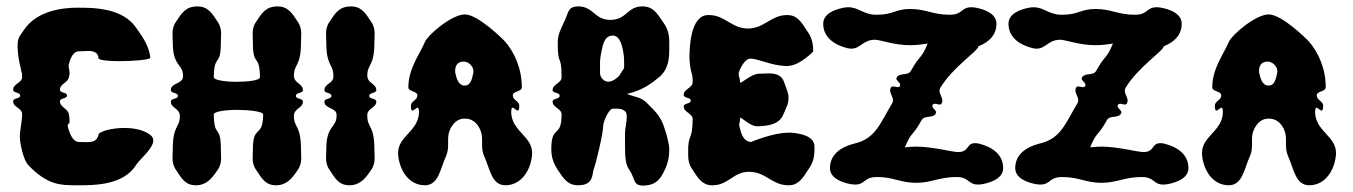

<svg xmlns="http://www.w3.org/2000/svg" viewBox="-20 -578 4222 599"><path d="M69 -62C128.1 -0.9 168.5 0 216.4 0C217.9 0 219.5 0 221 0H226C278 0 366 -1 405 -64C417 -82.3 458.2 -114.7 458.2 -139.7C458.2 -146 455.5 -151.9 449 -157C428.4 -173 397.4 -178.8 368 -178.8C325.8 -178.8 287 -167 287 -157C287 -155 286 -153 285 -151C279.6 -136.8 266.4 -134.5 251.2 -134.5C244 -134.5 236.4 -135 229 -135H227C207 -135 197 -161 191 -185C194 -200 197 -185 197 -202C197 -208 196 -214 195 -221C192 -240 167 -243 167 -262C167 -273 189 -269 189 -280C189 -291 167 -287 167 -298C167 -317 192 -319 195 -338C196 -345 197 -341 197 -347C197 -362 195 -360 194 -374C199 -396 208 -418 227 -418H229C239 -418 248 -419 257 -419C271 -419 287 -414 287 -397C287 -390 318.2 -387.2 353.2 -387.2C398 -387.2 449 -391.8 449 -397.9C449 -397.9 449 -398 449 -398C445 -438 420 -469 405 -491C362 -554 272 -554 221 -554C171 -554 94 -543 55 -485C40 -463 35 -460 35 -435V-428C36 -404 40 -383 45 -364C47 -345 49 -359 49 -338C49 -319 21 -317 21 -298C21 -287 43 -291 43 -280C43 -269 21 -273 21 -262C21 -243 49 -241 49 -222C49 -198.5 41.9 -172.3 41.9 -151.8C41.9 -150.5 41.9 -149.2 42 -148C43 -129 52 -80 69 -62Z M647 -221C647 -230 683 -235.2 719 -235.2C755 -235.2 801 -230.5 801 -221C800 -145 769 -191 769 -113C769 -103 768.2 -94.1 768.2 -85.7C768.2 -73 770 -61.2 779 -48C796 -23 807 0 841 0C874 0 891 -21 909 -48C918 -61.2 919.8 -73 919.8 -85.7C919.8 -94.1 919 -103 919 -113C919 -187.9 896.9 -178.9 896.9 -216.1C896.9 -240.3 925 -240.3 925 -261C925 -272 903 -268 903 -279C903 -290 925 -286 925 -297C925 -317.7 896.9 -317.7 896.9 -341.9C896.9 -379.1 919 -370.1 919 -445C919 -455 919.8 -463.9 919.8 -472.3C919.8 -485 918 -496.8 909 -510C892 -536 879 -558 846 -558C809 -558 797 -537 779 -510C770 -496.8 768.2 -485 768.2 -472.3C768.2 -463.9 769 -455 769 -445C769 -367 790 -413 791 -337C791 -327.5 755 -322.8 719 -322.8C683 -322.8 647 -328 647 -337C648 -413 669 -367 669 -445C669 -455 669.8 -463.9 669.8 -472.3C669.8 -485 668 -496.8 659 -510C642 -536 629 -558 596 -558C559 -558 547 -537 529 -510C520 -496.8 518.2 -485 518.2 -472.3C518.2 -463.9 519 -455 519 -445C519 -369.2 551.1 -380.3 551.1 -340.6C551.1 -314.9 513 -320.4 513 -297C513 -286 535 -290 535 -279C535 -268 513 -272 513 -261C513 -240.3 541.1 -240.3 541.1 -216.1C541.1 -178.9 519 -187.9 519 -113C519 -103 518.2 -94.1 518.2 -85.7C518.2 -73 520 -61.2 529 -48C546 -23 557 0 591 0C624 0 641 -21 659 -48C668 -61.2 669.8 -73 669.8 -85.7C669.8 -94.1 669 -103 669 -113C669 -191 648 -145 647 -221Z M1154 -297C1154 -317.7 1125.9 -317.7 1125.9 -341.9C1125.9 -379.1 1148 -370.1 1148 -445C1148 -455 1148.8 -463.9 1148.8 -472.3C1148.8 -485 1147 -496.8 1138 -510C1121 -536 1108 -558 1075 -558C1038 -558 1026 -537 1008 -510C999 -496.8 997.2 -485 997.2 -472.3C997.2 -463.9 998 -455 998 -445C998 -370.1 1020.1 -379.1 1020.1 -341.9C1020.1 -340.4 1020.1 -338.7 1020 -337C1019 -318 992 -316 992 -297C992 -286 1014 -290 1014 -279C1014 -268 992 -272 992 -261C992 -239 1029 -242 1030 -221C1030.1 -219.7 1030.1 -218.5 1030.1 -217.4C1030.1 -177.7 998 -188.8 998 -113C998 -103 997.2 -94.1 997.2 -85.7C997.2 -73 999 -61.2 1008 -48C1025 -23 1036 0 1070 0C1103 0 1120 -21 1138 -48C1147 -61.2 1148.8 -73 1148.8 -85.7C1148.8 -94.1 1148 -103 1148 -113C1148 -187.9 1125.9 -178.9 1125.9 -216.1C1125.9 -217.6 1125.9 -219.3 1126 -221C1127 -240 1154 -242 1154 -261C1154 -272 1132 -268 1132 -279C1132 -290 1154 -286 1154 -297Z M1427 -386C1442 -386 1457 -370 1457 -357V-353C1453 -333 1449 -311 1430 -311C1410 -311 1404 -333 1400 -353V-357C1400 -370 1405 -386 1427 -386ZM1431 -533C1430.7 -533 1430.4 -533 1430.1 -533C1388.9 -533 1314.9 -468.8 1306 -448C1291 -411 1254 -365 1254 -306C1254 -291 1282 -295 1282 -280C1282 -265 1262 -263 1262 -248C1262 -208 1287 -265 1287 -230C1287 -226 1287 -221 1286 -216C1277 -166 1222 -150 1222 -101V-96C1226 -47 1255 -1 1304 0H1305C1349 0 1353 -51 1372 -92C1377 -104 1378 -115 1378 -126V-141C1378 -153 1379 -165 1386 -178C1396 -196 1409 -208 1430 -208C1451 -208 1466 -197 1476 -178C1483 -165 1484 -153 1484 -141V-126C1484 -115 1485 -104 1490 -92C1509 -51 1513 0 1557 0H1558C1607 -1 1636 -47 1640 -96V-101C1640 -150 1585 -166 1576 -216C1575 -221 1575 -226 1575 -230C1575 -265 1600 -208 1600 -248C1600 -263 1580 -265 1580 -280C1580 -295 1608 -291 1608 -306C1608 -365 1584 -416 1556 -448C1548 -457 1472 -532 1431 -533Z M1878 -323C1862 -323 1852 -339 1852 -349V-356V-384C1852 -390 1853 -397 1854 -405C1860 -432 1862 -465 1890 -467H1892C1916 -467 1923 -429 1926 -405C1927 -400 1927 -395 1927 -390C1927 -381.5 1927.2 -376.1 1927.2 -372.4C1927.2 -361.1 1925.5 -364.5 1912 -342C1910 -339 1893 -323 1878 -323ZM2052 -181C2042 -213 2026 -229 2002 -253C1980 -277 1962 -274 1936 -285C1984 -296 2010 -316 2036 -337C2066 -362 2068 -396 2068 -427V-445C2068 -470 2064 -488 2048 -510C2030 -536 2018 -558 1984 -558C1936 -558 1936 -516 1884 -516C1834 -516 1832 -558 1784 -558C1750 -558 1754 -537 1740 -510C1729 -486 1720 -470 1720 -445C1720 -367 1732 -413 1732 -337C1732 -318 1704 -316 1704 -297C1704 -286 1726 -291 1726 -279C1726 -268 1704 -272 1704 -261C1704 -242 1732 -240 1732 -221C1732 -145 1700 -191 1700 -113C1700 -88 1706 -70 1720 -48C1738 -22 1750 0 1784 0C1832 0 1827 -34 1832 -49C1840 -70 1862 -163 1862 -187C1862 -196 1878 -238 1892 -239H1904C1914 -239 1922 -238 1930 -231C1934 -228 1935.3 -221.4 1935.3 -213.4C1935.3 -197.3 1930 -175.3 1930 -164C1930 -150.8 1929.9 -139.1 1929.9 -128.6C1929.9 -86.7 1931.2 -64.6 1944 -47C1962 -21 1954 1 1986 1C2036 1 2046 -34 2054 -48C2064 -69 2068 -89 2068 -109C2068 -132 2058 -164 2052 -181Z M2138 -166C2133 -145 2129 -147 2127 -120V-113C2127 -108 2126.9 -103.3 2126.9 -98.8C2126.9 -80.6 2128.2 -65.6 2141 -48C2157 -23 2171 0 2201 0H2203C2253 0 2267 -42 2317 -42C2369 -42 2389 0 2439 0H2441C2471 0 2485 -23 2501 -48C2517 -70 2521 -88 2521 -113V-120C2521 -153 2481 -161 2449 -164H2440C2390 -164 2324 -135 2323 -135C2298 -137 2291 -163 2286 -189C2288 -202 2289 -199 2289 -210C2289 -211 2290 -211 2290 -211C2294 -211 2321 -184 2342 -184H2343C2373 -185 2409 -188 2423 -219C2435 -247 2440 -254 2440 -272C2440 -289 2435 -297 2425 -325C2417 -345 2398 -349 2378 -349C2368 -349 2357 -348 2347 -348C2325 -347 2295 -320 2290 -320C2290 -320 2289 -320 2289 -321C2289 -333.2 2284.4 -339.6 2284.4 -347.2C2284.4 -349.6 2284.8 -352.1 2286 -355C2293 -374 2307 -394 2319 -395H2321C2321.5 -395 2321.9 -395 2322.4 -395C2343.9 -395 2386 -374 2430 -372C2435 -372 2440 -372 2445 -373C2477 -377 2517 -416 2517 -418C2517 -443 2513 -461 2497 -483C2481 -508 2467 -531 2437 -531H2435C2385 -531 2365 -489 2313 -489C2263 -489 2241 -531 2193 -531H2189C2133 -531 2131 -425 2131 -400V-393C2132 -381 2133 -371 2135 -361C2139 -343 2141 -344 2141 -322C2141 -303 2113 -301 2113 -282C2113 -271 2135 -275 2135 -264C2135 -253 2113 -257 2113 -246C2113 -227 2141 -225 2141 -206C2141 -192 2140 -179 2138 -166Z M2644.7 -129.9C2644.3 -129.8 2643.9 -129.7 2643.5 -129.6C2604.4 -119.6 2569.3 -96.6 2569.3 -53.7C2569.3 -23.4 2602.8 -9.4 2633.5 -3.6C2638.6 -2.7 2643.3 -2.2 2647.6 -2.2C2679.3 -2.2 2674.7 -24.8 2712.5 -25.6C2713.9 -25.7 2715.2 -25.7 2716.6 -25.7C2767.6 -25.7 2789.8 -7.6 2838.5 -7.6C2885.3 -7.6 2911.2 -25.7 2962.4 -25.7C2963.7 -25.7 2965.1 -25.7 2966.5 -25.6C3004.3 -24.8 2999.7 -2.2 3031.4 -2.2C3035.7 -2.2 3040.4 -2.7 3045.5 -3.6C3076.2 -9.4 3109.7 -23.4 3109.7 -53.7C3109.7 -96.6 3074.6 -119.6 3035.5 -129.6C3030.6 -130.9 3026.2 -131.4 3022.2 -131.4C2993.3 -131.4 3005.4 -103.6 2968.5 -103.6C2951.7 -103.6 2888.5 -120.6 2838.5 -120.6C2826.9 -120.6 2814.9 -119.7 2803 -118.3C2824.4 -170 2824.6 -148.3 2855.4 -203.3C2864.9 -219.7 2890.1 -207.5 2899.6 -223.9C2905.1 -233.4 2884.1 -241 2889.6 -250.5C2895.6 -260.9 2912.1 -245.6 2917.6 -255.1C2919.3 -258 2920 -260.9 2920 -263.7C2920 -274.2 2911.1 -284.6 2911.1 -295.1C2911.1 -298 2911.7 -300.8 2913.4 -303.7C2952.3 -369 3031.2 -418.2 3032.7 -433.8C3063.9 -445.8 3088.7 -467.8 3088.7 -503.9C3088.7 -534.2 3055.2 -548.2 3024.5 -554C3019.4 -555 3014.7 -555.4 3010.4 -555.4C2978.7 -555.4 2983.3 -532.9 2945.5 -532C2944.1 -532 2942.8 -532 2941.4 -532C2890.5 -532 2868.3 -550 2819.9 -550C2773 -550 2767.2 -532 2716.2 -532C2716 -532 2715.8 -532 2715.6 -532C2714.3 -532 2712.9 -532 2711.5 -532C2673.7 -532.9 2658.3 -555.4 2626.6 -555.4C2622.3 -555.4 2617.6 -555 2612.5 -554C2581.8 -548.2 2548.3 -534.2 2548.3 -503.9C2548.3 -461 2583.4 -438 2622.5 -428C2627.4 -426.8 2631.8 -426.2 2635.8 -426.2C2664.7 -426.2 2672.6 -454 2709.5 -454C2726.3 -454 2769.5 -437 2819.5 -437C2837.4 -437 2856.4 -439.2 2874.1 -442C2852.6 -390.2 2852.5 -411.8 2821.6 -356.7C2812.1 -340.3 2786.9 -352.5 2777.4 -336.1C2771.9 -326.6 2793.4 -319.9 2787.4 -309.5C2781.9 -300 2764.9 -314.4 2759.4 -304.9C2757.7 -302 2757 -299.1 2757 -296.3C2757 -285.8 2765.9 -275.4 2765.9 -264.9C2765.9 -262 2765.3 -259.2 2763.6 -256.3C2724.7 -191 2711 -145 2644.7 -129.9Z M3222.7 -129.9C3222.3 -129.8 3221.9 -129.7 3221.5 -129.6C3182.4 -119.6 3147.3 -96.6 3147.3 -53.7C3147.3 -23.4 3180.8 -9.4 3211.5 -3.6C3216.6 -2.7 3221.3 -2.2 3225.6 -2.2C3257.3 -2.2 3252.7 -24.8 3290.5 -25.6C3291.9 -25.7 3293.2 -25.7 3294.6 -25.7C3345.6 -25.7 3367.8 -7.6 3416.5 -7.6C3463.3 -7.6 3489.2 -25.7 3540.4 -25.7C3541.7 -25.7 3543.1 -25.7 3544.5 -25.6C3582.3 -24.8 3577.7 -2.2 3609.4 -2.2C3613.7 -2.2 3618.4 -2.7 3623.5 -3.6C3654.2 -9.4 3687.7 -23.4 3687.7 -53.7C3687.7 -96.6 3652.6 -119.6 3613.5 -129.6C3608.6 -130.9 3604.2 -131.4 3600.2 -131.4C3571.3 -131.4 3583.4 -103.6 3546.5 -103.6C3529.7 -103.6 3466.5 -120.6 3416.5 -120.6C3404.9 -120.6 3392.9 -119.7 3381 -118.3C3402.4 -170 3402.6 -148.3 3433.4 -203.3C3442.9 -219.7 3468.1 -207.5 3477.6 -223.9C3483.1 -233.4 3462.1 -241 3467.6 -250.5C3473.6 -260.9 3490.1 -245.6 3495.6 -255.1C3497.3 -258 3498 -260.9 3498 -263.7C3498 -274.2 3489.1 -284.6 3489.1 -295.1C3489.1 -298 3489.7 -300.8 3491.4 -303.7C3530.3 -369 3609.2 -418.2 3610.7 -433.8C3641.9 -445.8 3666.7 -467.8 3666.7 -503.9C3666.7 -534.2 3633.2 -548.2 3602.5 -554C3597.4 -555 3592.7 -555.4 3588.4 -555.4C3556.7 -555.4 3561.3 -532.9 3523.5 -532C3522.1 -532 3520.8 -532 3519.4 -532C3468.5 -532 3446.3 -550 3397.9 -550C3351 -550 3345.2 -532 3294.2 -532C3294 -532 3293.8 -532 3293.6 -532C3292.3 -532 3290.9 -532 3289.5 -532C3251.7 -532.9 3236.3 -555.4 3204.6 -555.4C3200.3 -555.4 3195.6 -555 3190.5 -554C3159.8 -548.2 3126.3 -534.2 3126.3 -503.9C3126.3 -461 3161.4 -438 3200.5 -428C3205.4 -426.8 3209.8 -426.2 3213.8 -426.2C3242.7 -426.2 3250.6 -454 3287.5 -454C3304.3 -454 3347.5 -437 3397.5 -437C3415.4 -437 3434.4 -439.2 3452.1 -442C3430.6 -390.2 3430.5 -411.8 3399.6 -356.7C3390.1 -340.3 3364.9 -352.5 3355.4 -336.1C3349.9 -326.6 3371.4 -319.9 3365.4 -309.5C3359.9 -300 3342.9 -314.4 3337.4 -304.9C3335.7 -302 3335 -299.1 3335 -296.3C3335 -285.8 3343.9 -275.4 3343.9 -264.9C3343.9 -262 3343.3 -259.2 3341.6 -256.3C3302.7 -191 3289 -145 3222.7 -129.9Z M3935 -386C3950 -386 3965 -370 3965 -357V-353C3961 -333 3957 -311 3938 -311C3918 -311 3912 -333 3908 -353V-357C3908 -370 3913 -386 3935 -386ZM3939 -533C3938.7 -533 3938.4 -533 3938.1 -533C3896.9 -533 3822.9 -468.8 3814 -448C3799 -411 3762 -365 3762 -306C3762 -291 3790 -295 3790 -280C3790 -265 3770 -263 3770 -248C3770 -208 3795 -265 3795 -230C3795 -226 3795 -221 3794 -216C3785 -166 3730 -150 3730 -101V-96C3734 -47 3763 -1 3812 0H3813C3857 0 3861 -51 3880 -92C3885 -104 3886 -115 3886 -126V-141C3886 -153 3887 -165 3894 -178C3904 -196 3917 -208 3938 -208C3959 -208 3974 -197 3984 -178C3991 -165 3992 -153 3992 -141V-126C3992 -115 3993 -104 3998 -92C4017 -51 4021 0 4065 0H4066C4115 -1 4144 -47 4148 -96V-101C4148 -150 4093 -166 4084 -216C4083 -221 4083 -226 4083 -230C4083 -265 4108 -208 4108 -248C4108 -263 4088 -265 4088 -280C4088 -295 4116 -291 4116 -306C4116 -365 4092 -416 4064 -448C4056 -457 3980 -532 3939 -533Z"/></svg>

Font: Chromatic Etruscan
Style: Regular
Weight: 400
Version: Version 000.910